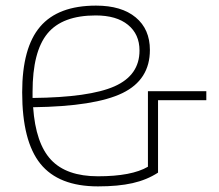

<svg xmlns="http://www.w3.org/2000/svg" viewBox="-20 -657 779 684"><path d="M329 -29Q389 -29 433.5 -37.5Q478 -46 507 -63V-332H715V-300H543V-42Q503 -16 452 -4.5Q401 7 329 7Q189 7 124 -73.5Q59 -154 59 -328Q59 -487 123 -562Q187 -637 322 -637Q413 -637 463.5 -595Q514 -553 514 -479Q514 -373 416.5 -325.5Q319 -278 98 -275Q107 -146 162 -87.5Q217 -29 329 -29ZM321 -602Q202 -602 149 -537.5Q96 -473 96 -330Q96 -325 96 -319.5Q96 -314 96 -308Q299 -310 388 -349.5Q477 -389 477 -477Q477 -535 436 -568.5Q395 -602 321 -602Z"/></svg>

Font: Blinker ExtraLight
Style: Regular
Weight: 200
Designer: Juergen Huber
Foundry: supertype
Version: Version 1.017;hotconv 1.0.117;makeotfexe 2.5.65602